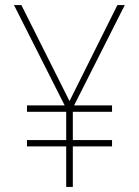

<svg xmlns="http://www.w3.org/2000/svg" viewBox="-20 -734 545 754"><path d="M253 -337 64 -714H35L234 -320H86V-295H240V-184H86V-159H240V0H266V-159H420V-184H266V-295H420V-320H271L470 -714H441Z"/></svg>

Font: Noto Sans Gurmukhi SemiCondensed Thin
Style: Regular
Weight: 100
Width: 4
Designer: Jelle Bosma - Monotype Design Team
Foundry: Monotype Imaging Inc.
Version: Version 2.004